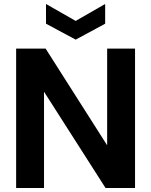

<svg xmlns="http://www.w3.org/2000/svg" viewBox="-20 -944 759 964"><path d="M61 0V-700H209L517 -216H518V-700H658V0H510L202 -482H201V0ZM360 -745 211 -825V-924L360 -839L508 -924V-825Z"/></svg>

Font: DM Sans 28pt ExtraBold
Style: Regular
Weight: 800
Version: Version 4.004;gftools[0.9.30]